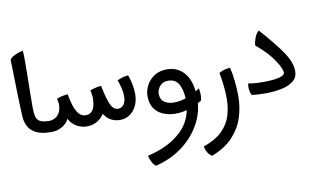

<svg xmlns="http://www.w3.org/2000/svg" viewBox="-85 -714 2014 1222"><g transform="rotate(-10 922.5 -103.0)"><path d="M213.4 4.9Q150.4 4.9 115.2 -13.2Q80.1 -31.2 65.4 -59.8Q50.8 -88.4 48.3 -119.6Q46.4 -147 44.9 -189.2Q43.5 -231.4 42.2 -279.1Q41 -326.7 40 -371.1Q39.1 -415.5 38.3 -447.8Q37.6 -480 36.6 -490.7Q42.5 -503.9 59.1 -513.4Q75.7 -522.9 94 -529.1Q112.3 -535.2 123 -536.6Q124.5 -527.8 125 -507.1Q125.5 -486.3 125.5 -476.6Q125.5 -436.5 124.8 -382.3Q124 -328.1 123 -272.2Q122.1 -216.3 122.1 -170.4Q122.1 -133.3 128.2 -110.6Q134.3 -87.9 153.8 -77.6Q173.3 -67.4 213.4 -67.4H223.1V4.9Z M442.9 8.8Q408.2 8.8 376.7 -8.8Q345.2 -26.4 327.6 -61Q314.5 -31.2 282.7 -13.2Q251 4.9 213.4 4.9H203.6V-67.4H213.4Q229.5 -67.4 247.6 -76.2Q265.6 -85 278.3 -106.4Q291 -127.9 291 -165.5L284.7 -197.3Q315.4 -210.9 356.4 -213.9Q362.8 -175.3 373.5 -140.9Q384.3 -106.4 402.1 -84.5Q419.9 -62.5 446.3 -62.5Q471.7 -62.5 485.6 -76.9Q499.5 -91.3 504.9 -114Q510.3 -136.7 510.3 -161.1Q510.3 -164.6 510 -168Q509.8 -171.4 509.8 -174.3Q507.8 -189.9 505.9 -198.7Q503.9 -207.5 502.4 -211.9Q514.6 -218.3 536.9 -223.6Q559.1 -229 575.2 -230Q592.3 -141.6 610.1 -104.5Q627.9 -67.4 657.2 -67.4Q681.2 -67.4 694.6 -87.2Q708 -106.9 708 -137.2Q708 -168 699.7 -199Q691.4 -230 685.1 -245.6Q698.2 -252.9 718.3 -258.8Q738.3 -264.6 756.3 -266.1Q779.8 -199.2 779.8 -142.6Q779.8 -78.6 745.4 -36.9Q710.9 4.9 656.2 4.9Q626.5 4.9 600.3 -8.3Q574.2 -21.5 554.2 -52.7Q535.2 -22 505.1 -6.3Q475.1 9.3 442.9 8.8Z M832 331.5Q817.4 322.8 806.2 300.8Q794.9 278.8 792 260.3Q928.7 229 1010 153.1Q1091.3 77.1 1091.3 -45.4Q1091.3 -106 1070.6 -147Q1049.8 -188 1000 -188Q965.8 -188 946.8 -165.5Q927.7 -143.1 927.7 -116.2Q927.7 -78.6 952.4 -61.8Q977.1 -44.9 1014.2 -44.9Q1056.6 -44.9 1100.8 -61.5Q1145 -78.1 1185.5 -106.4Q1189.5 -85.9 1189.7 -66.9Q1189.9 -47.9 1185.5 -27.3Q1150.9 -5.4 1105.5 10.7Q1060.1 26.9 1012.7 26.9Q969.2 26.9 933.1 11.7Q897 -3.4 875.7 -34.4Q854.5 -65.4 854.5 -112.8Q854.5 -148.9 872.3 -182.9Q890.1 -216.8 923.8 -238.8Q957.5 -260.7 1005.4 -260.7Q1076.7 -260.7 1120.4 -206.3Q1164.1 -151.9 1164.1 -43.5Q1164.1 37.6 1124.3 113.8Q1084.5 189.9 1010 247.8Q935.5 305.7 832 331.5Z M1193.8 331.5Q1173.8 317.9 1164.1 299.3Q1154.3 280.8 1151.9 263.7Q1231.4 235.8 1273.9 193.6Q1316.4 151.4 1332.5 99.1Q1348.6 46.9 1348.6 -9.8Q1348.6 -51.8 1344 -95Q1339.4 -138.2 1331.1 -179.7Q1345.2 -189 1365 -194.6Q1384.8 -200.2 1403.3 -200.7Q1414.1 -155.8 1418.9 -107.2Q1423.8 -58.6 1423.8 -13.2Q1423.8 56.2 1403.1 122.1Q1382.3 188 1332.3 242.4Q1282.2 296.9 1193.8 331.5Z M1598.6 -1Q1546.9 -1 1508.8 -6.3Q1497.1 -30.3 1497.1 -59.6Q1497.1 -70.3 1499 -82.5Q1535.6 -74.7 1603.5 -74.7Q1637.2 -74.7 1667.5 -78.4Q1697.8 -82 1716.6 -90.1Q1735.4 -98.1 1735.4 -111.3Q1735.4 -137.2 1698.2 -193.4Q1661.1 -249.5 1585.9 -312.5Q1585.9 -331.5 1596.4 -360.1Q1606.9 -388.7 1624.5 -402.3Q1716.3 -299.8 1762.2 -231.7Q1808.1 -163.6 1808.1 -109.4Q1808.1 -65.9 1776.6 -42.5Q1745.1 -19 1697 -10Q1648.9 -1 1598.6 -1Z"/></g></svg>

Font: Harmattan Medium
Style: Regular
Weight: 500
Designer: George W. Nuss III and SIL International
Foundry: SIL International
Version: Version 4.000